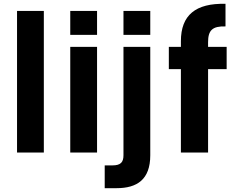

<svg xmlns="http://www.w3.org/2000/svg" viewBox="-20 -797 1228 1003"><path d="M69 -740V0H209V-740Z M347 -552V0H487V-552ZM347 -615H487V-740H347Z M765 14V-552H625V14C625 51 610 67 567 67H527V186H589C696 186 765 141 765 14ZM625 -615H765V-740H625Z M925 -582V-552H862V-436H925V0H1067V-436H1164V-552H1067V-577C1067 -639 1090 -661 1158 -659V-777C1002 -781 925 -718 925 -582Z"/></svg>

Font: Malmofest SemiBold
Style: Regular
Weight: 600
Designer: Jonny Pinhorn (Poppins), Kolossal
Version: Version 1.004;Glyphs 3.1.2 (3151)